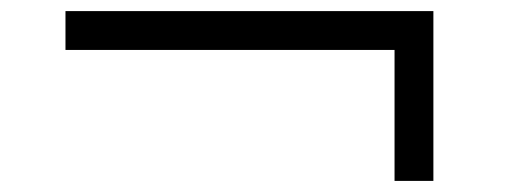

<svg xmlns="http://www.w3.org/2000/svg" viewBox="-20 -513 923 346"><path d="M691 -187V-423H98V-493H761V-187Z"/></svg>

Font: Zen Kaku Gothic Antique Medium
Style: Regular
Weight: 500
Designer: Yoshimichi Ohira
Foundry: Positype
Version: Version 1.002